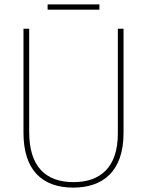

<svg xmlns="http://www.w3.org/2000/svg" viewBox="-20 -845 669 875"><path d="M433 -825H197V-801H433ZM543 -239V-714H517V-236C517 -81 436 -15 315 -15C187 -15 113 -87 113 -243V-714H87V-240C87 -73 169 10 314 10C447 10 543 -62 543 -239Z"/></svg>

Font: Noto Sans Ethiopic SemiCondensed Thin
Style: Regular
Weight: 100
Width: 4
Designer: Monotype Design Team
Foundry: Monotype Imaging Inc.
Version: Version 2.102